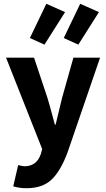

<svg xmlns="http://www.w3.org/2000/svg" viewBox="-20 -801 561 1015"><path d="M120 194Q83 194 50 184L76 72Q103 78 109 78Q174 78 196 13L203 -13L12 -496H160L231 -283Q242 -248 270 -142H274Q296 -236 308 -283L368 -496H509L337 5Q300 104 252 149Q204 194 120 194ZM215 -565 138 -600 225 -781 324 -737ZM394 -565 317 -600 404 -781 503 -737Z"/></svg>

Font: Toshiba Sans
Style: Bold
Weight: 700
Designer: Paul D. Hunt
Foundry: Toshiba Corporation
Version: Version 2.020;PS 2.0;hotconv 1.0.86;makeotf.lib2.5.63406